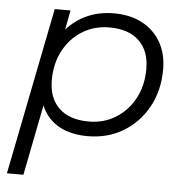

<svg xmlns="http://www.w3.org/2000/svg" viewBox="-52 -580 782 824"><g transform="rotate(5 339.0 -168.0)"><path d="M339 5Q264 5 213 -24.5Q162 -54 139 -110L79 194H8L151 -526H219L203 -442Q240 -484 291.5 -507Q343 -530 407 -530Q475 -530 526.5 -503.5Q578 -477 607.5 -427Q637 -377 637 -308Q637 -217 598 -146.5Q559 -76 492 -35.5Q425 5 339 5ZM338 -58Q403 -58 454.5 -90Q506 -122 535.5 -177.5Q565 -233 565 -304Q565 -382 520 -425Q475 -468 392 -468Q327 -468 275.5 -436Q224 -404 194.5 -348.5Q165 -293 165 -221Q165 -144 210 -101Q255 -58 338 -58Z"/></g></svg>

Font: Montserrat
Style: Italic
Weight: 400
Italic angle: -11.3°
Designer: Julieta Ulanovsky
Foundry: Julieta Ulanovsky
Version: Version 9.000; ttfautohint (v1.8.4.7-5d5b)